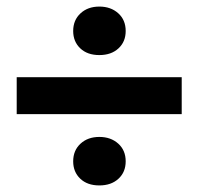

<svg xmlns="http://www.w3.org/2000/svg" viewBox="-20 -626 610 584"><path d="M532.7 -278.8H30.8V-391.1H532.7ZM202.6 -531.7Q202.6 -564.9 224.9 -585.4Q247.1 -606 282.2 -606Q316.9 -606 339.6 -585.7Q362.3 -565.4 362.3 -531.7Q362.3 -499 340.3 -478.8Q318.4 -458.5 282.2 -458.5Q245.6 -458.5 224.1 -479Q202.6 -499.5 202.6 -531.7ZM202.6 -135.3Q202.6 -168.5 224.9 -189Q247.1 -209.5 282.2 -209.5Q316.9 -209.5 339.6 -189.2Q362.3 -168.9 362.3 -135.3Q362.3 -102.5 340.3 -82.3Q318.4 -62 282.2 -62Q245.6 -62 224.1 -82.5Q202.6 -103 202.6 -135.3Z"/></svg>

Font: Vazir FD
Style: Bold-FD
Weight: 700
Designer: Saber Rastikerdar
Foundry: Saber Rastikerdar
Version: Version 30.1.0